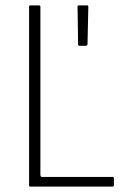

<svg xmlns="http://www.w3.org/2000/svg" viewBox="-20 -693 456 713"><path d="M92 0Q88 0 88 -5V-668Q88 -673 92 -673H125Q127 -673 128.5 -672Q130 -671 130 -668V-45Q130 -41 131 -38.5Q132 -36 137 -36H397Q400 -36 401.5 -35Q403 -34 403 -31V-5Q403 -2 401.5 -1Q400 0 397 0ZM274 -523Q273 -523 271.5 -524.5Q270 -526 270 -529L268 -668Q268 -671 269 -672Q270 -673 273 -673H303Q306 -673 307 -672Q308 -671 308 -668L305 -528Q304 -526 303 -524.5Q302 -523 299 -523Z"/></svg>

Font: Glory ExtraLight
Style: Regular
Weight: 250
Version: Version 1.011